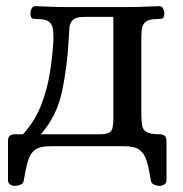

<svg xmlns="http://www.w3.org/2000/svg" viewBox="-20 -476 597 625"><path d="M28 129Q20 129 13 124.5Q6 120 6 111V-16Q6 -30 12.5 -34.5Q19 -39 29 -39H55Q93 -81 113 -131.5Q133 -182 142 -237Q151 -292 154 -346Q154 -364 152.5 -379.5Q151 -395 140.5 -404.5Q130 -414 102 -414Q93 -414 86.5 -415.5Q80 -417 79 -432Q79 -440 83 -448Q87 -456 95 -456Q124 -455 147.5 -454Q171 -453 198 -453H395Q422 -453 446 -454Q470 -455 499 -456Q507 -456 511 -448Q515 -440 515 -432Q514 -417 507.5 -415.5Q501 -414 492 -414Q464 -414 453.5 -404.5Q443 -395 441.5 -379.5Q440 -364 440 -346V-108Q440 -84 442.5 -68.5Q445 -53 457.5 -46Q470 -39 499 -39Q509 -39 515.5 -34.5Q522 -30 522 -16V111Q522 120 515 124.5Q508 129 500 129Q490 129 481.5 125Q473 121 471 113Q465 71 457 46.5Q449 22 433 11Q417 0 385 0H143Q111 0 95 11Q79 22 71.5 46.5Q64 71 57 113Q56 121 47 125Q38 129 28 129ZM113 -39H308Q328 -39 338.5 -46.5Q349 -54 349 -88V-421H254Q227 -421 217 -411Q207 -401 206 -385.5Q205 -370 204 -353Q199 -259 182 -178.5Q165 -98 113 -39Z"/></svg>

Font: Alice
Style: Regular
Weight: 400
Designer: Ksenia Yerulevich
Foundry: Cyreal (http://www.cyreal.org/)
Version: Version 2.003; ttfautohint (v1.8.3)